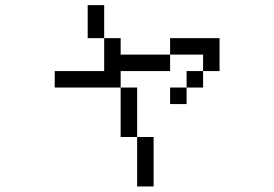

<svg xmlns="http://www.w3.org/2000/svg" viewBox="-20 -582 1040 728"><path d="M500 -62.5V125H562.5V-62.5ZM500 -62.5V-250H437.5V-62.5ZM437.5 -250V-312.5H625V-375H437.5V-437.5H375Q375 -437.5 375 -312.5H187.5V-250ZM687.5 -250H625V-187.5H687.5ZM687.5 -250H750V-312.5H687.5ZM750 -312.5H812.5Q812.5 -312.5 812.5 -437.5H625V-375H750ZM375 -437.5Q375 -437.5 375 -562.5H312.5Q312.5 -562.5 312.5 -437.5Z"/></svg>

Font: CalcUnifontExMono
Style: Regular
Weight: 500
Version: Version 15.0.06